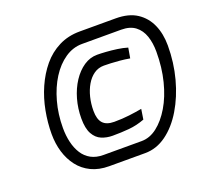

<svg xmlns="http://www.w3.org/2000/svg" viewBox="-125 -880 1096 1028"><g transform="rotate(-20 422.5 -366.0)"><path d="M329 0Q271 0 227.5 -21Q184 -42 155.5 -79Q127 -116 112.5 -164Q98 -212 98 -267Q98 -331 110.5 -397.5Q123 -464 149.5 -524Q176 -584 215 -631Q254 -678 307.5 -705Q361 -732 427 -732H632Q706 -732 752.5 -701.5Q799 -671 822 -619Q845 -567 845 -500Q845 -403 821 -313.5Q797 -224 754.5 -153Q712 -82 655.5 -41Q599 0 534 0ZM403 -147Q369 -147 340 -159Q311 -171 293.5 -202.5Q276 -234 276 -291Q276 -348 291 -400.5Q306 -453 333 -494Q360 -535 395.5 -559Q431 -583 472 -583Q492 -583 522 -581Q552 -579 584 -574.5Q616 -570 642 -562L632 -504Q604 -509 576 -511.5Q548 -514 525 -515Q502 -516 486 -516Q454 -516 429 -498.5Q404 -481 386.5 -451Q369 -421 360 -384Q351 -347 351 -307Q351 -259 371.5 -236.5Q392 -214 436 -214Q482 -214 522.5 -219Q563 -224 595 -230L586 -172Q541 -155 496 -151Q451 -147 403 -147ZM321 -67H538Q585 -67 627 -99.5Q669 -132 703 -189Q737 -246 756.5 -323Q776 -400 776 -490Q776 -540 762.5 -579.5Q749 -619 719 -642Q689 -665 639 -665H416Q364 -665 318.5 -634Q273 -603 239 -549.5Q205 -496 185.5 -425.5Q166 -355 166 -277Q166 -233 175 -195Q184 -157 202.5 -128Q221 -99 250.5 -83Q280 -67 321 -67Z"/></g></svg>

Font: Exo Thin SemiBold
Style: Italic
Weight: 600
Italic angle: -9°
Version: Version 2.000